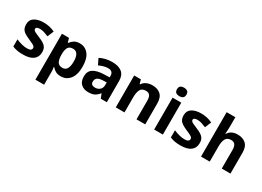

<svg xmlns="http://www.w3.org/2000/svg" viewBox="-19 -1683 3889 2846"><g transform="rotate(30 1925.0 -260.0)"><path d="M459 -162Q459 -79 400.5 -34.5Q342 10 226 10Q169 10 128 2.5Q87 -5 46 -22V-145Q90 -125 141 -112Q192 -99 231 -99Q275 -99 293.5 -112Q312 -125 312 -146Q312 -160 304.5 -171Q297 -182 272 -196Q247 -210 194 -232Q143 -254 110 -275.5Q77 -297 61 -327.5Q45 -358 45 -404Q45 -480 104 -518Q163 -556 261 -556Q312 -556 358 -546Q404 -536 453 -513L408 -406Q368 -423 332 -434.5Q296 -446 259 -446Q193 -446 193 -410Q193 -397 201.5 -386.5Q210 -376 234.5 -364Q259 -352 307 -332Q354 -313 388 -292.5Q422 -272 440.5 -241.5Q459 -211 459 -162Z M879 -556Q971 -556 1028 -484.5Q1085 -413 1085 -274Q1085 -135 1026 -62.5Q967 10 875 10Q816 10 781 -11.5Q746 -33 724 -60H716Q724 -18 724 20V240H575V-546H696L717 -475H724Q746 -508 783 -532Q820 -556 879 -556ZM831 -437Q773 -437 749.5 -401Q726 -365 724 -291V-275Q724 -196 747.5 -153.5Q771 -111 833 -111Q884 -111 908.5 -153.5Q933 -196 933 -276Q933 -437 831 -437Z M1432 -557Q1542 -557 1600.5 -509.5Q1659 -462 1659 -364V0H1555L1526 -74H1522Q1487 -30 1448 -10Q1409 10 1341 10Q1268 10 1220 -32.5Q1172 -75 1172 -163Q1172 -250 1233 -291.5Q1294 -333 1416 -337L1511 -340V-364Q1511 -407 1488.5 -427Q1466 -447 1426 -447Q1386 -447 1348 -435.5Q1310 -424 1272 -407L1223 -508Q1267 -531 1320.5 -544Q1374 -557 1432 -557ZM1453 -251Q1381 -249 1353 -225Q1325 -201 1325 -162Q1325 -128 1345 -113.5Q1365 -99 1397 -99Q1445 -99 1478 -127.5Q1511 -156 1511 -208V-253Z M2122 -556Q2210 -556 2263 -508.5Q2316 -461 2316 -356V0H2167V-319Q2167 -378 2146 -407.5Q2125 -437 2079 -437Q2011 -437 1986 -390.5Q1961 -344 1961 -257V0H1812V-546H1926L1946 -476H1954Q1980 -518 2025.5 -537Q2071 -556 2122 -556Z M2544 -760Q2577 -760 2601 -744.5Q2625 -729 2625 -687Q2625 -646 2601 -630Q2577 -614 2544 -614Q2510 -614 2486.5 -630Q2463 -646 2463 -687Q2463 -729 2486.5 -744.5Q2510 -760 2544 -760ZM2618 -546V0H2469V-546Z M3155 -162Q3155 -79 3096.5 -34.5Q3038 10 2922 10Q2865 10 2824 2.5Q2783 -5 2742 -22V-145Q2786 -125 2837 -112Q2888 -99 2927 -99Q2971 -99 2989.5 -112Q3008 -125 3008 -146Q3008 -160 3000.5 -171Q2993 -182 2968 -196Q2943 -210 2890 -232Q2839 -254 2806 -275.5Q2773 -297 2757 -327.5Q2741 -358 2741 -404Q2741 -480 2800 -518Q2859 -556 2957 -556Q3008 -556 3054 -546Q3100 -536 3149 -513L3104 -406Q3064 -423 3028 -434.5Q2992 -446 2955 -446Q2889 -446 2889 -410Q2889 -397 2897.5 -386.5Q2906 -376 2930.5 -364Q2955 -352 3003 -332Q3050 -313 3084 -292.5Q3118 -272 3136.5 -241.5Q3155 -211 3155 -162Z M3420 -605Q3420 -565 3417.5 -528Q3415 -491 3413 -476H3421Q3447 -518 3488 -537Q3529 -556 3579 -556Q3668 -556 3721.5 -508.5Q3775 -461 3775 -356V0H3626V-319Q3626 -437 3538 -437Q3471 -437 3445.5 -390.5Q3420 -344 3420 -257V0H3271V-760H3420Z"/></g></svg>

Font: Noto Sans Sinhala UI
Style: Bold
Weight: 700
Designer: Jelle Bosma - Monotype Design Team
Foundry: Monotype Imaging Inc.
Version: Version 2.006; ttfautohint (v1.8.4.7-5d5b)